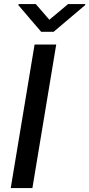

<svg xmlns="http://www.w3.org/2000/svg" viewBox="-20 -953 452 973"><path d="M264.9 -727.3 144.2 0H34.4L155.2 -727.3ZM161.2 -932.5 230.1 -853 325.3 -932.5H412.3L411.2 -926.8L251.8 -791.9H188.6L73.2 -926.8L74.2 -932.5Z"/></svg>

Font: Inter UI Medium
Style: Italic
Weight: 500
Italic angle: 9.39999°
Designer: Rasmus Andersson
Foundry: rsms
Version: 3.2;8d6f07862